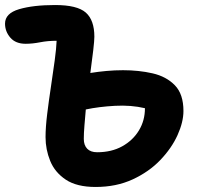

<svg xmlns="http://www.w3.org/2000/svg" viewBox="-32 -734 783 763"><path d="M348 9Q273 9 229.5 -20Q186 -49 167.5 -94.5Q149 -140 149 -189Q149 -228 155.5 -281Q162 -334 170.5 -390Q179 -446 185.5 -494.5Q192 -543 193 -572Q158 -572 127.5 -566Q97 -560 70 -560Q30 -560 9 -584.5Q-12 -609 -12 -640Q-12 -681 44 -697.5Q100 -714 187 -714Q275 -714 309 -684Q343 -654 343 -588Q343 -573 338.5 -534Q334 -495 327 -444Q358 -449 391 -452Q424 -455 457 -455Q520 -455 574.5 -442.5Q629 -430 663 -395Q697 -360 697 -293Q697 -249 673.5 -197Q650 -145 605 -98Q560 -51 495 -21Q430 9 348 9ZM301 -182Q301 -157 314.5 -143Q328 -129 354 -129Q411 -129 453.5 -152.5Q496 -176 520 -215.5Q544 -255 544 -304Q489 -317 425 -313.5Q361 -310 309 -299Q306 -265 303.5 -234.5Q301 -204 301 -182Z"/></svg>

Font: Shantell Sans Normal
Style: Bold
Weight: 700
Designer: Stephen Nixon, Anya Danilova, Shantell Martin
Foundry: Arrow Type
Version: Version 1.009;[a7da0bfa3]